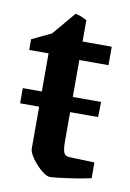

<svg xmlns="http://www.w3.org/2000/svg" viewBox="-68 -580 430 635"><g transform="rotate(10 146.5 -263.0)"><path d="M281 -63V-10Q250 -3 203.5 3.5Q157 10 145 10Q133 10 115 -5Q97 -20 83 -40Q69 -60 69 -72V-213H5V-264H69V-392H4V-428L69 -459L134 -536Q143 -537 173 -522V-450H271V-388H173V-264H268L267 -213H173V-116Q173 -87 178 -76.5Q183 -66 197 -66Z"/></g></svg>

Font: Grenze Medium
Style: Regular
Weight: 500
Designer: Renata Polastri
Foundry: Omnibus-Type
Version: Version 1.002; ttfautohint (v1.8)